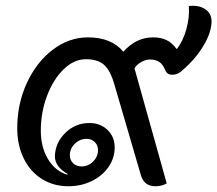

<svg xmlns="http://www.w3.org/2000/svg" viewBox="-20 -639 756 668"><path d="M40 -193Q40 -278 73.5 -350.5Q107 -423 163.5 -466Q220 -509 286 -509Q368 -509 409 -459Q454 -509 512 -509Q540 -509 559.5 -499.5Q579 -490 595 -468Q617 -496 628.5 -538Q640 -580 637 -618L650 -619Q679 -619 697.5 -604.5Q716 -590 716 -565Q716 -527 688 -480Q660 -433 612 -392Q598 -379 579 -379Q570 -379 564 -383Q558 -387 554 -397Q546 -416 533.5 -424Q521 -432 501 -432Q487 -432 471 -423Q455 -414 448 -401L560 -1Q543 9 521 9Q501 9 488.5 -0.5Q476 -10 470 -30L378 -345Q364 -394 342 -413.5Q320 -433 279 -433Q238 -433 202 -398.5Q166 -364 144 -306.5Q122 -249 122 -184Q122 -127 147 -85.5Q172 -44 214 -31L215 -34Q171 -59 171 -95Q172 -142 207 -176.5Q242 -211 291 -211Q329 -211 354 -187Q379 -163 379 -126Q379 -89 357.5 -58Q336 -27 299 -9Q262 9 218 9Q166 9 125.5 -16.5Q85 -42 62.5 -88Q40 -134 40 -193ZM321 -117Q321 -134 309.5 -145Q298 -156 281 -156Q258 -156 240.5 -139Q223 -122 223 -99Q223 -82 234.5 -71Q246 -60 264 -60Q287 -60 304 -77Q321 -94 321 -117Z"/></svg>

Font: K2D
Style: Italic
Weight: 400
Italic angle: -10°
Designer: Katatrad Aksorn Co.,Ltd.
Foundry: Cadson Demak Co.,Ltd.
Version: Version 1.000; ttfautohint (v1.6)